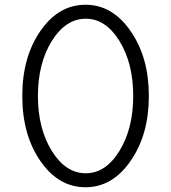

<svg xmlns="http://www.w3.org/2000/svg" viewBox="-20 -780 722 810"><path d="M341 10Q227 10 150.5 -100.5Q74 -211 74 -375Q74 -539 150.5 -649.5Q227 -760 341 -760Q454 -760 531 -649Q608 -538 608 -375Q608 -212 531 -101Q454 10 341 10ZM342 -49Q426 -49 484 -143.5Q542 -238 542 -375Q542 -513 484 -607Q426 -701 342 -701Q257 -701 198.5 -607Q140 -513 140 -375Q140 -238 198.5 -143.5Q257 -49 342 -49Z"/></svg>

Font: Orkney Light
Style: Regular
Weight: 300
Designer: Samuel Oakes and Alfredo Marco Pradil
Foundry: Alfredo Marco Pradil
Version: 1.0; ttfautohint (v1.5)